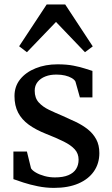

<svg xmlns="http://www.w3.org/2000/svg" viewBox="-20 -858 518 888"><path d="M229.5 11Q192 11 155 3.5Q118 -4 88.2 -13.8Q58.5 -23.5 42 -29.5V-157H104.5L123.5 -79.5Q129.5 -69.5 146.2 -59.8Q163 -50 186 -43.8Q209 -37.5 233.5 -37.5Q272 -37.5 296.2 -47.8Q320.5 -58 332 -76.5Q343.5 -95 343.5 -119.5Q343.5 -147.5 326 -167Q308.5 -186.5 275 -203.2Q241.5 -220 194 -238.5Q146 -257.5 113.2 -281.2Q80.5 -305 63.8 -337.2Q47 -369.5 47 -413.5Q47 -458.5 73.2 -491.2Q99.5 -524 144.8 -542.2Q190 -560.5 246 -560.5Q289 -560.5 320.5 -554.2Q352 -548 373.5 -540.8Q395 -533.5 407.5 -530V-407.5H349.5L329 -480.5Q324.5 -489.5 311.8 -497Q299 -504.5 281 -508.8Q263 -513 242.5 -513Q213 -513.5 190 -504.5Q167 -495.5 153.8 -478.8Q140.5 -462 140.5 -438.5Q140.5 -405 159 -384.5Q177.5 -364 206.8 -350Q236 -336 268.5 -322.5Q300.5 -308.5 331.2 -293.8Q362 -279 386.2 -259.8Q410.5 -240.5 425 -213.8Q439.5 -187 439.5 -150Q439.5 -102 414.5 -65.8Q389.5 -29.5 342.5 -9.2Q295.5 11 229.5 11ZM104.5 -616.5 68.5 -644 196 -837.5H281.5L409 -643.5L373 -616.5L239 -756.5Z"/></svg>

Font: Merriweather 36pt
Style: Regular
Weight: 400
Designer: Eben Sorkin
Foundry: Eben Sorkin
Version: Version 2.100